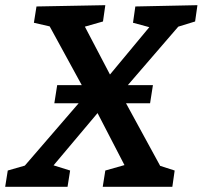

<svg xmlns="http://www.w3.org/2000/svg" viewBox="-40 -722 783 742"><path d="M181 -393H276L152 -620L91 -634L101 -697L367 -702L358 -639L288 -619L385 -434L537 -617L474 -634L483 -697L723 -702L714 -639L649 -619L454 -393H551L540 -323H447L579 -81L635 -63L626 0H357L367 -63L441 -84L337 -285L167 -83L231 -63L221 0H-20L-10 -63L56 -82L264 -323H170Z"/></svg>

Font: Bitter SemiBold
Style: Italic
Weight: 600
Italic angle: -9°
Designer: Sol Matas, and Bitter project Authors
Foundry: Sol Matas
Version: Version 2.001